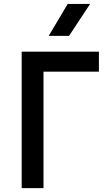

<svg xmlns="http://www.w3.org/2000/svg" viewBox="-20 -965 554 985"><path d="M91.2 0V-700H487.4V-597.2H203.2V0ZM229.9 -780.9 327.2 -944.8H442.3L334.2 -780.9Z"/></svg>

Font: Geologica-Sharp
Style: Regular
Weight: 100
Designer: Sindre Bremnes, Frode Helland
Foundry: Monokrom Skriftforlag AS
Version: Version 1.010;gftools[0.9.28]